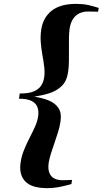

<svg xmlns="http://www.w3.org/2000/svg" viewBox="-20 -846 530 992"><path d="M223.5 126Q143 126 110 90.8Q77 55.5 86.5 -6.5Q91.5 -40.5 104.5 -72.2Q117.5 -104 132.8 -133.5Q148 -163 160.5 -190.5Q173 -218 177 -244.5Q181 -270 174 -290.8Q167 -311.5 144.5 -323.8Q122 -336 78 -336L82 -363Q126 -362.5 152 -372.8Q178 -383 191 -401.5Q204 -420 208 -444.5Q212 -471.5 208.5 -500.5Q205 -529.5 199.2 -561Q193.5 -592.5 190.8 -625.5Q188 -658.5 193 -693Q202.5 -755.5 247.2 -790.8Q292 -826 373.5 -826Q408 -826 434.8 -820.2Q461.5 -814.5 490 -805L486.5 -785.5Q478.5 -786 469.5 -786Q460.5 -786 451.5 -786.2Q442.5 -786.5 434 -786.5Q411.5 -786.5 392 -778Q372.5 -769.5 358.5 -749.8Q344.5 -730 339.5 -697Q336.5 -676 336.2 -647.8Q336 -619.5 336.2 -588.5Q336.5 -557.5 336 -527.2Q335.5 -497 331.5 -471.5Q324.5 -426 298.2 -401Q272 -376 234.5 -364.2Q197 -352.5 156.5 -346.5Q195.5 -341 229.2 -328Q263 -315 281.2 -289Q299.5 -263 292.5 -218Q289 -192.5 280.2 -164.2Q271.5 -136 261.5 -107.5Q251.5 -79 243.2 -52.8Q235 -26.5 231.5 -5Q227 28.5 235.5 48.2Q244 68 261.5 76.5Q279 85 301 85Q309.5 85 318 84.8Q326.5 84.5 335.2 84.2Q344 84 352 83.5L349 105Q321 113 289.5 119.5Q258 126 223.5 126Z"/></svg>

Font: Merriweather 144pt ExtraBold
Style: Italic
Weight: 800
Italic angle: -7.8°
Version: Version 2.101